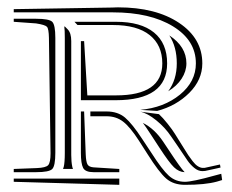

<svg xmlns="http://www.w3.org/2000/svg" viewBox="-20 -545 634 525"><path d="M17.6 -56.6H306.2V-39.6L17.6 -47.9ZM296.4 -271H201.2V-432.6H210L218.8 -284.2H297.4Q423.8 -284.2 423.8 -371.6Q423.8 -421.4 389.4 -449Q355 -476.6 288.6 -476.6H191.9L183.6 -485.4H297.4Q365.2 -485.4 401.1 -456.1Q437 -426.8 437 -371.6Q437 -271 296.4 -271ZM214.4 -122.6Q215.3 -102.5 219.2 -95.5Q223.1 -88.4 235.8 -87.4L306.2 -83V-74.2H235.8Q213.4 -74.2 207.3 -85.9Q201.2 -97.7 201.2 -127V-240.2H210ZM17.6 -485.4V-493.7H78.6Q114.3 -493.7 122.8 -485.4Q131.3 -477.1 131.3 -441.4V-127Q131.3 -91.3 122.8 -82.8Q114.3 -74.2 78.6 -74.2H17.6V-83L80.6 -85.4Q105.5 -86.4 111.8 -93.5Q118.2 -100.6 118.2 -126L113.8 -441.4Q113.3 -466.3 108.4 -471.7Q103.5 -477.1 78.6 -481ZM414.6 -232.9Q424.8 -223.6 438.2 -206.8Q451.7 -189.9 458.5 -178.7L473.1 -155.3Q475.6 -151.9 482.9 -139.6Q490.2 -127.4 494.9 -120.6Q499.5 -113.8 506.6 -104.5Q513.7 -95.2 520.5 -90.8Q527.3 -86.4 533.7 -85.9H539.1L581.5 -95.2L583 -86.9L565.9 -83L541 -77.6Q538.6 -77.1 533.2 -77.1Q522 -77.1 511.2 -85.9Q500.5 -94.7 492.7 -106Q484.9 -117.2 464.4 -147.9L448.2 -171.4Q431.6 -196.3 407.5 -215.8Q383.3 -235.4 363.3 -239.7ZM409.7 -241.7 363.3 -244.6Q428.2 -250.5 471.9 -286.1Q515.6 -321.8 515.6 -371.6Q515.6 -434.6 453.1 -472.9Q390.6 -511.2 288.6 -511.2H17.6V-520L287.6 -524.4Q290.5 -524.4 295.4 -524.7Q300.3 -524.9 302.7 -524.9Q406.2 -524.9 469.7 -482.4Q533.2 -439.9 533.2 -371.6Q533.2 -326.7 497.6 -291Q461.9 -255.4 409.7 -241.7ZM585 -69.8 587.4 -52.7 572.8 -48.3Q541 -39.6 485.8 -39.6Q454.1 -39.6 434.3 -56.9Q414.6 -74.2 383.8 -123L359.4 -161.1Q335.4 -198.2 316.4 -212.6Q297.4 -227.1 271.5 -227.1H227.1V-240.2H271.5Q302.2 -240.2 322 -223.4Q341.8 -206.5 369.1 -164.6L394 -127Q423.3 -81.1 441.7 -64.5Q460 -47.9 485.8 -47.9Q505.9 -47.9 568.4 -65.4ZM484.9 -74.2Q469.2 -74.7 455.8 -87.6Q442.4 -100.6 416 -141.1L391.1 -179.2Q387.2 -185.5 379.4 -196.8Q371.6 -208 370.6 -209Q402.8 -192.9 426.8 -156.7L442.4 -133.3Q473.1 -86.4 484.9 -74.2ZM439.9 -295.4Q463.4 -327.1 463.4 -371.6Q463.4 -417 442.9 -448.2Q489.7 -417.5 489.7 -371.6Q489.7 -350.1 476.6 -329.8Q463.4 -309.6 439.9 -295.4ZM155.8 -472.2 157.2 -472.7 165 -464.8Q174.8 -455.1 174.8 -432.6V-127V-121.1Q174.8 -102.5 177.7 -88.9Q177.7 -87.9 178.5 -85.9Q179.2 -84 179.7 -83H152.3Q152.3 -84 153.3 -85.9Q154.3 -87.9 154.3 -88.9Q157.2 -100.6 157.2 -127V-441.4Q157.2 -462.9 155.8 -472.2Z"/></svg>

Font: FoglihtenNo03
Style: Regular
Weight: 500
Version: Version 0.59